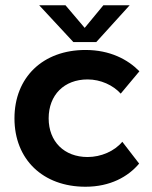

<svg xmlns="http://www.w3.org/2000/svg" viewBox="-20 -700 579 730"><path d="M509 -78 445 -161C415 -125 364 -103 313 -103C224 -103 165 -162 165 -250C165 -339 224 -398 313 -398C363 -398 410 -376 439 -344L510 -429C466 -474 398 -510 305 -510C143 -510 35 -406 35 -250C35 -94 143 10 305 10C399 10 467 -28 509 -78ZM346 -540 473 -680H373L302 -594L229 -680H129L259 -540Z"/></svg>

Font: Gully SemiBold
Style: Regular
Weight: 600
Designer: jaikishan Patel
Foundry: MagicType
Version: Version 1.000;Glyphs 3.2 (3242)